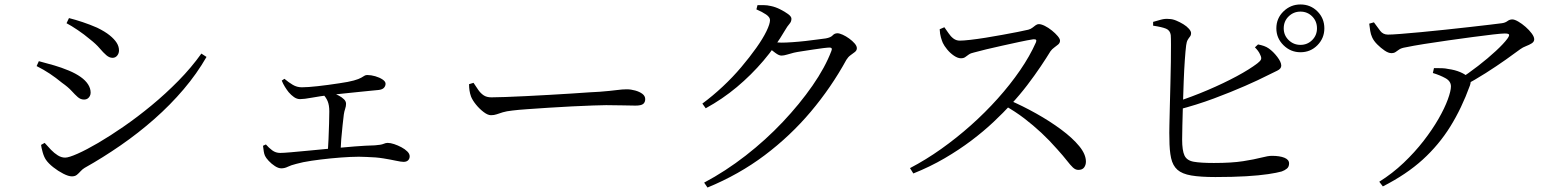

<svg xmlns="http://www.w3.org/2000/svg" viewBox="-20 -794 7010 860"><path d="M302 -4Q287 -4 263.5 -16Q240 -28 218.5 -45Q197 -62 186 -78Q177 -91 171 -112.5Q165 -134 164 -145L180 -154Q194 -138 208.5 -123Q223 -108 239 -98Q255 -88 272 -88Q288 -88 327.5 -105.5Q367 -123 420 -154Q473 -185 534.5 -227.5Q596 -270 659 -322Q722 -374 779.5 -432.5Q837 -491 882 -554L905 -539Q862 -464 802.5 -394Q743 -324 671.5 -261Q600 -198 520.5 -143Q441 -88 359 -42Q349 -36 341 -27Q333 -18 324.5 -11Q316 -4 302 -4ZM357 -348Q341 -348 328.5 -359Q316 -370 300.5 -387Q285 -404 258 -423Q230 -446 203 -464Q176 -482 144 -498L154 -520Q192 -510 223 -501Q254 -492 288 -478Q319 -465 341 -449.5Q363 -434 374.5 -416Q386 -398 386 -379Q386 -371 382.5 -364Q379 -357 372.5 -352.5Q366 -348 357 -348ZM484 -535Q470 -535 456.5 -546.5Q443 -558 426.5 -577.5Q410 -597 383 -618Q357 -640 328 -659.5Q299 -679 278 -690L289 -713Q317 -706 350 -695Q383 -684 415 -670Q450 -653 471 -636Q492 -619 502.5 -602.5Q513 -586 513 -568Q513 -555 505 -545Q497 -535 484 -535Z M1240 -40Q1227 -40 1211.5 -50Q1196 -60 1183.5 -73.5Q1171 -87 1167 -96Q1163 -105 1161.5 -115.5Q1160 -126 1158 -141L1171 -147Q1184 -132 1199.5 -120.5Q1215 -109 1235 -109Q1249 -109 1283.5 -112Q1318 -115 1365 -119.5Q1412 -124 1464.5 -129Q1517 -134 1567.5 -138Q1618 -142 1659 -143Q1687 -145 1697.5 -149.5Q1708 -154 1716 -154Q1729 -154 1745.5 -148.5Q1762 -143 1778 -134.5Q1794 -126 1804.5 -115.5Q1815 -105 1815 -94Q1815 -83 1808 -76Q1801 -69 1788 -69Q1777 -69 1754 -74Q1731 -79 1697.5 -84.5Q1664 -90 1621 -91Q1590 -93 1548.5 -91Q1507 -89 1461.5 -84.5Q1416 -80 1375.5 -74Q1335 -68 1307 -60Q1283 -54 1269 -47Q1255 -40 1240 -40ZM1448 -108Q1450 -135 1451.5 -171Q1453 -207 1454 -241Q1455 -275 1455 -295Q1455 -323 1447.5 -341Q1440 -359 1423 -376L1435 -389Q1450 -385 1467 -379Q1484 -373 1498 -365.5Q1512 -358 1521 -349Q1530 -340 1530 -329Q1530 -318 1526 -306.5Q1522 -295 1520 -281Q1518 -263 1514.5 -233Q1511 -203 1508.5 -170.5Q1506 -138 1505 -110ZM1324 -350Q1310 -350 1297 -359Q1284 -368 1273 -381Q1265 -391 1256.5 -404.5Q1248 -418 1242 -433L1254 -441Q1273 -425 1291.5 -414Q1310 -403 1332 -403Q1358 -403 1403 -408Q1448 -413 1500 -421Q1542 -427 1565 -433.5Q1588 -440 1598 -446Q1608 -452 1613 -455Q1618 -458 1625 -458Q1642 -458 1661 -452.5Q1680 -447 1693.5 -438Q1707 -429 1707 -419Q1707 -409 1700 -401Q1693 -393 1676 -391Q1664 -390 1640 -387.5Q1616 -385 1585.5 -382Q1555 -379 1522.5 -375.5Q1490 -372 1461 -369Q1412 -363 1377 -356.5Q1342 -350 1324 -350Z M2179 -278Q2165 -278 2146.5 -292Q2128 -306 2112.5 -325Q2097 -344 2090 -361Q2085 -375 2083 -388.5Q2081 -402 2081 -417L2101 -423Q2112 -406 2122.5 -391Q2133 -376 2146.5 -367Q2160 -358 2181 -358Q2203 -358 2244 -359.5Q2285 -361 2336 -363.5Q2387 -366 2439.5 -369Q2492 -372 2539.5 -375Q2587 -378 2621 -380.5Q2655 -383 2666 -383Q2716 -387 2742 -390.5Q2768 -394 2787 -394Q2806 -394 2825.5 -388.5Q2845 -383 2857.5 -373.5Q2870 -364 2870 -350Q2870 -336 2861 -328.5Q2852 -321 2826 -321Q2800 -321 2770.5 -322Q2741 -323 2695 -323Q2677 -323 2636 -321.5Q2595 -320 2542.5 -317.5Q2490 -315 2438 -311.5Q2386 -308 2342.5 -305Q2299 -302 2276 -299Q2248 -296 2232 -291Q2216 -286 2204.5 -282Q2193 -278 2179 -278Z M3134 24Q3230 -27 3320 -97Q3410 -167 3486 -247.5Q3562 -328 3619 -410Q3676 -492 3704 -566Q3710 -581 3696 -581Q3688 -581 3667.5 -578.5Q3647 -576 3621.5 -572Q3596 -568 3572.5 -564.5Q3549 -561 3536 -558Q3520 -554 3505.5 -549.5Q3491 -545 3480 -545Q3469 -545 3453 -557Q3437 -569 3419 -583L3434 -607Q3449 -605 3460.5 -604Q3472 -603 3481 -603Q3499 -603 3528.5 -605Q3558 -607 3589 -610.5Q3620 -614 3644.5 -617.5Q3669 -621 3679 -622Q3701 -626 3709.5 -635.5Q3718 -645 3731 -645Q3740 -645 3754.5 -638.5Q3769 -632 3783.5 -621.5Q3798 -611 3808 -599.5Q3818 -588 3818 -578Q3818 -568 3809 -561Q3800 -554 3789.5 -546.5Q3779 -539 3771 -526Q3703 -402 3611.5 -293.5Q3520 -185 3405 -98.5Q3290 -12 3149 46ZM3126 -330Q3172 -364 3217 -406Q3262 -448 3300 -493Q3338 -538 3367.5 -579.5Q3397 -621 3413 -654Q3429 -687 3429 -704Q3429 -717 3411.5 -729Q3394 -741 3368 -752L3373 -771Q3387 -771 3401.5 -771Q3416 -771 3433 -767Q3453 -763 3474 -752.5Q3495 -742 3510 -731Q3525 -720 3525 -710Q3525 -697 3516 -687Q3507 -677 3496 -658Q3454 -586 3399.5 -522Q3345 -458 3280.5 -404Q3216 -350 3141 -309Z M4056 -41Q4127 -78 4196 -127Q4265 -176 4329 -233Q4393 -290 4449 -352.5Q4505 -415 4549 -479Q4593 -543 4620 -604Q4627 -620 4608 -618Q4582 -614 4545 -606Q4508 -598 4469.5 -589.5Q4431 -581 4397.5 -573Q4364 -565 4343 -559Q4328 -556 4319 -549.5Q4310 -543 4303 -538Q4296 -533 4284 -533Q4270 -533 4253 -544.5Q4236 -556 4222.5 -572.5Q4209 -589 4203 -602Q4199 -611 4194.5 -626.5Q4190 -642 4189 -663L4210 -672Q4219 -660 4228.5 -645.5Q4238 -631 4250.5 -621.5Q4263 -612 4279 -612Q4295 -612 4326 -615.5Q4357 -619 4394.5 -625Q4432 -631 4470 -638Q4508 -645 4539 -651Q4570 -657 4586 -661Q4597 -664 4604.5 -670Q4612 -676 4619 -681Q4626 -686 4633 -686Q4644 -686 4660 -678Q4676 -670 4691.5 -657.5Q4707 -645 4717.5 -632.5Q4728 -620 4728 -612Q4728 -602 4720 -595Q4712 -588 4702 -581Q4692 -574 4685 -564Q4668 -536 4641.5 -496.5Q4615 -457 4581.5 -413Q4548 -369 4509 -327Q4475 -290 4430.5 -248Q4386 -206 4331 -164.5Q4276 -123 4211 -85Q4146 -47 4071 -17ZM4810 -33Q4797 -33 4785.5 -44Q4774 -55 4758.5 -75Q4743 -95 4716 -125Q4681 -165 4644.5 -199Q4608 -233 4567.5 -264Q4527 -295 4477 -323L4497 -347Q4560 -320 4621.5 -285.5Q4683 -251 4733.5 -213.5Q4784 -176 4814 -139.5Q4844 -103 4844 -70Q4844 -55 4836 -44Q4828 -33 4810 -33Z M5805 -560Q5761 -560 5729 -591.5Q5697 -623 5697 -667Q5697 -712 5729 -743Q5761 -774 5805 -774Q5850 -774 5881 -743Q5912 -712 5912 -667Q5912 -623 5881 -591.5Q5850 -560 5805 -560ZM5424 -1Q5357 -1 5316 -8Q5275 -15 5254 -33.5Q5233 -52 5225.5 -86Q5218 -120 5218 -172Q5217 -195 5218 -234.5Q5219 -274 5220 -322Q5221 -370 5222.5 -420.5Q5224 -471 5224.5 -516Q5225 -561 5225 -593.5Q5225 -626 5224 -637Q5221 -658 5203 -665.5Q5185 -673 5145 -679V-696Q5162 -701 5180.5 -706Q5199 -711 5216 -709Q5231 -709 5248 -702Q5265 -695 5280.5 -685.5Q5296 -676 5305.5 -665Q5315 -654 5315 -646Q5315 -636 5310 -630Q5305 -624 5300 -615.5Q5295 -607 5293 -591Q5290 -568 5287 -525Q5284 -482 5282 -429.5Q5280 -377 5278.5 -325Q5277 -273 5276 -231.5Q5275 -190 5275 -169Q5275 -120 5285.5 -97.5Q5296 -75 5327 -69.5Q5358 -64 5417 -64Q5497 -64 5548 -72Q5599 -80 5629.5 -88Q5660 -96 5677 -96Q5712 -96 5733 -87.5Q5754 -79 5754 -62Q5754 -47 5744.5 -39Q5735 -31 5721 -26Q5700 -20 5660 -14Q5620 -8 5561 -4.5Q5502 -1 5424 -1ZM5244 -336Q5318 -360 5389.5 -390.5Q5461 -421 5519.5 -452.5Q5578 -484 5613 -511Q5626 -521 5628.5 -528.5Q5631 -536 5625 -548Q5621 -558 5614.5 -566.5Q5608 -575 5601 -582L5615 -595Q5630 -592 5641.5 -588Q5653 -584 5663 -577Q5683 -563 5701 -539.5Q5719 -516 5719 -500Q5719 -486 5701 -477.5Q5683 -469 5655 -455Q5618 -436 5556.5 -409Q5495 -382 5417.5 -353Q5340 -324 5251 -301ZM5805 -593Q5836 -593 5857.5 -614.5Q5879 -636 5879 -667Q5879 -699 5857.5 -720.5Q5836 -742 5805 -742Q5774 -742 5752 -720.5Q5730 -699 5730 -667Q5730 -636 5752 -614.5Q5774 -593 5805 -593Z M6514 -437Q6557 -465 6601 -499Q6645 -533 6680.5 -566Q6716 -599 6732 -621Q6742 -635 6739 -639.5Q6736 -644 6720 -644Q6706 -644 6667 -639.5Q6628 -635 6575.5 -628Q6523 -621 6466.5 -613Q6410 -605 6359.5 -597Q6309 -589 6276 -582Q6257 -579 6247.5 -572.5Q6238 -566 6231 -561Q6224 -556 6212 -556Q6199 -556 6182 -567.5Q6165 -579 6149 -595Q6133 -611 6126 -627Q6120 -640 6117.5 -655.5Q6115 -671 6113 -688L6134 -694Q6150 -672 6162.5 -655.5Q6175 -639 6197 -639Q6213 -639 6252.5 -642Q6292 -645 6344.5 -650Q6397 -655 6454 -661Q6511 -667 6563.5 -673Q6616 -679 6654.5 -683.5Q6693 -688 6707 -690Q6722 -692 6732 -699.5Q6742 -707 6754 -707Q6764 -707 6780.5 -697.5Q6797 -688 6813.5 -673.5Q6830 -659 6841 -644Q6852 -629 6852 -618Q6852 -607 6841 -600Q6830 -593 6815.5 -587.5Q6801 -582 6790 -574Q6766 -556 6725 -527Q6684 -498 6634.5 -466.5Q6585 -435 6534 -408ZM6158 20Q6217 -17 6267 -64.5Q6317 -112 6356.5 -163Q6396 -214 6423.5 -262Q6451 -310 6465 -348.5Q6479 -387 6479 -407Q6479 -430 6455 -443.5Q6431 -457 6398 -467L6403 -489Q6425 -489 6439.5 -488.5Q6454 -488 6467 -485Q6497 -481 6520.5 -471Q6544 -461 6555 -449Q6564 -441 6566.5 -433.5Q6569 -426 6564 -411Q6527 -309 6476 -227Q6425 -145 6352.5 -79Q6280 -13 6174 41Z"/></svg>

Font: Noto Serif SC
Style: Regular
Weight: 400
Designer: Ryoko NISHIZUKA 西塚涼子 (kana & ideographs); Frank Grießhammer (Latin, Greek & Cyrillic); Wenlong ZHANG 张文龙 (bopomofo); San
Foundry: Adobe
Version: Version 2.002-H1;hotconv 1.1.0;makeotfexe 2.6.0